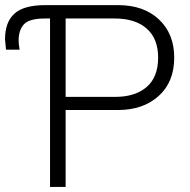

<svg xmlns="http://www.w3.org/2000/svg" viewBox="-53 -738 751 758"><path d="M-33.2 -583Q-33.2 -650.4 3.9 -684.1Q41 -717.8 126 -717.8H180.7V-665H125Q62.5 -665 41.5 -642.1Q20.5 -619.1 20.5 -578.1Q20.5 -565.4 24.4 -542H-29.3Q-33.2 -577.1 -33.2 -583ZM144.5 0V-717.8H413.1Q514.6 -717.8 574.7 -661.1Q634.8 -604.5 634.8 -510.7Q634.8 -414.1 573.2 -358.9Q511.7 -303.7 413.1 -303.7H206.1V0ZM206.1 -355.5H401.4Q480.5 -355.5 525.9 -394.5Q571.3 -433.6 571.3 -510.7Q571.3 -585 526.4 -625Q481.4 -665 399.4 -665H206.1Z"/></svg>

Font: Gothic A1 Light
Style: Regular
Weight: 300
Version: Version 2.50